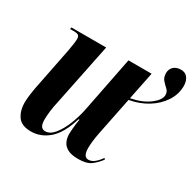

<svg xmlns="http://www.w3.org/2000/svg" viewBox="-140 -782 967 948"><g transform="rotate(30 343.0 -308.0)"><path d="M414 10Q374 10 352.5 -2Q331 -14 322.5 -33.5Q314 -53 314 -75Q314 -86 315.5 -103Q317 -120 319 -136.5Q321 -153 323 -161H318Q290 -69 244.5 -30Q199 9 144 9Q89 9 67.5 -23Q46 -55 46 -99Q46 -123 51 -156Q56 -189 62 -216L105 -433Q114 -483 114 -499Q114 -513 108 -519.5Q102 -526 78 -526H59L61 -536H259L187 -183Q180 -154 176.5 -124.5Q173 -95 173 -78Q173 -50 181 -38.5Q189 -27 204 -27Q232 -27 256 -57Q280 -87 298 -133Q316 -179 325 -227L386 -536H518L486 -378Q550 -390 590 -420.5Q630 -451 630 -479Q630 -498 617 -509.5Q604 -521 591 -535.5Q578 -550 578 -575Q578 -597 593 -611.5Q608 -626 635 -626Q660 -626 673 -608Q686 -590 686 -563Q686 -515 659 -474Q632 -433 586.5 -405Q541 -377 484 -367L441 -154Q430 -99 430 -62Q430 -12 459 -12Q478 -12 494.5 -26Q511 -40 525 -60L530 -53Q510 -26 485.5 -8Q461 10 414 10Z"/></g></svg>

Font: Noto Serif Display ExtraCondensed
Style: Bold Italic
Weight: 700
Width: 2
Italic angle: -12°
Designer: Monotype Design Team
Foundry: Monotype Imaging Inc.
Version: Version 2.009